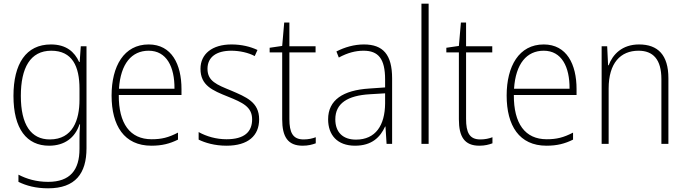

<svg xmlns="http://www.w3.org/2000/svg" viewBox="-20 -780 3722 1041"><path d="M256 -539C121 -539 53 -434 53 -260C53 -81 125 10 246 10C330 10 387 -33 411 -106H414C411 -71 411 -44 411 -12V27C411 142 360 206 241 206C177 206 124 190 80 167V206C123 227 174 241 241 241C389 241 449 160 449 24V-529H418L412 -444H409C384 -499 339 -539 256 -539ZM258 -505C372 -505 411 -420 411 -299V-239C411 -130 375 -24 250 -24C148 -24 93 -104 93 -260C93 -412 144 -505 258 -505Z M786 -539C652 -539 585 -421 585 -262C585 -99 653 10 801 10C858 10 901 -1 945 -23V-61C893 -34 856 -25 802 -25C685 -25 623 -110 624 -265H964V-297C964 -431 911 -539 786 -539ZM786 -505C883 -505 927 -418 926 -299H625C634 -435 694 -505 786 -505Z M1385 -133C1385 -227 1314 -254 1233 -289C1155 -321 1105 -340 1105 -407C1105 -471 1154 -505 1234 -505C1280 -505 1328 -494 1361 -476L1376 -509C1338 -527 1290 -539 1235 -539C1130 -539 1067 -487 1067 -407C1067 -317 1131 -290 1216 -256C1295 -224 1347 -201 1347 -133C1347 -65 1305 -25 1208 -25C1153 -25 1100 -40 1057 -64V-23C1091 -6 1144 10 1208 10C1325 10 1385 -44 1385 -133Z M1626 -24C1567 -24 1549 -62 1549 -135V-496H1691V-529H1549V-658H1521L1510 -531L1442 -521V-496H1510V-133C1510 -39 1540 10 1621 10C1651 10 1673 4 1692 -3V-36C1674 -29 1652 -24 1626 -24Z M1953 -539C1900 -539 1849 -524 1804 -501L1817 -468C1865 -494 1908 -505 1951 -505C2031 -505 2068 -462 2068 -349V-306L1982 -300C1840 -291 1759 -238 1759 -133C1759 -49 1808 10 1905 10C1997 10 2042 -37 2068 -94H2070L2076 0H2106V-355C2106 -484 2057 -539 1953 -539ZM1985 -269 2068 -274V-219C2067 -101 2017 -23 1910 -23C1839 -23 1798 -63 1798 -133C1798 -220 1865 -262 1985 -269Z M2304 0V-760H2265V0Z M2584 -24C2525 -24 2507 -62 2507 -135V-496H2649V-529H2507V-658H2479L2468 -531L2400 -521V-496H2468V-133C2468 -39 2498 10 2579 10C2609 10 2631 4 2650 -3V-36C2632 -29 2610 -24 2584 -24Z M2928 -539C2794 -539 2727 -421 2727 -262C2727 -99 2795 10 2943 10C3000 10 3043 -1 3087 -23V-61C3035 -34 2998 -25 2944 -25C2827 -25 2765 -110 2766 -265H3106V-297C3106 -431 3053 -539 2928 -539ZM2928 -505C3025 -505 3069 -418 3068 -299H2767C2776 -435 2836 -505 2928 -505Z M3445 -539C3353 -539 3302 -485 3280 -426H3277L3272 -529H3242V0H3280V-300C3280 -438 3344 -505 3442 -505C3521 -505 3566 -458 3566 -351V0H3604V-356C3604 -482 3547 -539 3445 -539Z"/></svg>

Font: Noto Sans Thai SemCond ExtLt
Style: Regular
Weight: 200
Width: 4
Designer: Monotype Design Team
Foundry: Monotype Imaging Inc.
Version: Version 2.002